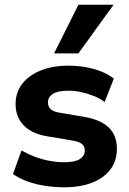

<svg xmlns="http://www.w3.org/2000/svg" viewBox="-20 -782 545 813"><path d="M253 11Q209 11 168.5 4.5Q128 -2 94.5 -14.5Q61 -27 35 -45L71 -145Q97 -130 127 -118.5Q157 -107 189.5 -101Q222 -95 252 -95Q297 -95 318 -108.5Q339 -122 339 -144Q339 -163 326 -173Q313 -183 286 -187L179 -205Q114 -216 80 -251.5Q46 -287 46 -341Q46 -391 74 -427Q102 -463 152 -483.5Q202 -504 270 -504Q306 -504 341 -498Q376 -492 407 -480Q438 -468 462 -449L423 -350Q404 -365 377.5 -375.5Q351 -386 323.5 -392Q296 -398 271 -398Q225 -398 204 -384.5Q183 -371 183 -348Q183 -331 194.5 -320Q206 -309 231 -305L338 -287Q406 -275 440.5 -242Q475 -209 475 -152Q475 -101 447.5 -64.5Q420 -28 370 -8.5Q320 11 253 11ZM209 -556 312 -762H461L312 -556Z"/></svg>

Font: Nunito Sans 11pt ExtraBold
Style: Regular
Weight: 800
Version: Version 3.101;gftools[0.9.27]